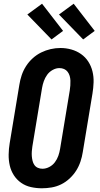

<svg xmlns="http://www.w3.org/2000/svg" viewBox="-20 -1004 540 1032"><path d="M205 8Q175 8 146 1.5Q117 -5 93.5 -21.5Q70 -38 54.5 -62Q39 -86 32.5 -114.5Q26 -143 26.5 -173.5Q27 -204 32 -234L84 -548Q88 -574 96.5 -599.5Q105 -625 120 -648.5Q135 -672 156 -691Q177 -710 201.5 -722Q226 -734 252 -740Q278 -746 305 -746Q335 -746 363.5 -738Q392 -730 415.5 -713.5Q439 -697 454.5 -673Q470 -649 477 -620.5Q484 -592 483 -561.5Q482 -531 477 -501L425 -187Q421 -161 412.5 -135.5Q404 -110 389.5 -87Q375 -64 354 -44.5Q333 -25 308.5 -13Q284 -1 257.5 3.5Q231 8 205 8ZM208 -97Q227 -97 245 -106.5Q263 -116 275 -132Q287 -148 293.5 -166.5Q300 -185 303 -204L355 -518Q357 -531 358 -544.5Q359 -558 358.5 -571Q358 -584 354.5 -596Q351 -608 343.5 -618Q336 -628 324.5 -633Q313 -638 299 -638Q281 -638 263 -628Q245 -618 233.5 -602Q222 -586 215.5 -567.5Q209 -549 206 -531L154 -217Q152 -204 151 -190.5Q150 -177 151 -164.5Q152 -152 155 -139.5Q158 -127 165 -117Q172 -107 183.5 -102Q195 -97 208 -97ZM427 -792 297 -926 376 -984 489 -838ZM257 -792 127 -926 206 -984 319 -838Z"/></svg>

Font: Iosevka Curly XBdObl
Style: Regular
Weight: 800
Italic angle: -9°
Monospace: yes
Designer: Belleve Invis
Foundry: Belleve Invis
Version: Version 11.1.0; ttfautohint (v1.8.3)